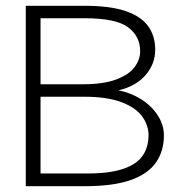

<svg xmlns="http://www.w3.org/2000/svg" viewBox="-20 -643 640 663"><path d="M69 0V-623H272Q361 -623 414.5 -604.5Q468 -586 492 -552Q516 -518 516 -472Q516 -422 482.5 -383.5Q449 -345 389 -331Q431 -323 467 -300.5Q503 -278 524.5 -245Q546 -212 546 -175Q546 -122 519 -82.5Q492 -43 432 -21.5Q372 0 271 0ZM120 -352H265Q337 -352 381 -368.5Q425 -385 444.5 -411Q464 -437 464 -466Q464 -518 422 -549Q380 -580 273 -580H120ZM120 -44H285Q388 -44 440 -75.5Q492 -107 493 -175Q493 -211 470.5 -241.5Q448 -272 398.5 -290.5Q349 -309 270 -309H120Z"/></svg>

Font: Inconsolata Expanded Light
Style: Regular
Weight: 300
Width: 7
Monospace: yes
Designer: Raph Levien, Cyreal, Brenton Simpson
Foundry: Raph Levien, Cyreal, Google
Version: Version 3.001; ttfautohint (v1.8.2.53-6de2)